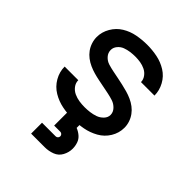

<svg xmlns="http://www.w3.org/2000/svg" viewBox="-210 -660 996 996"><g transform="rotate(45 288.0 -162.0)"><path d="M287 8Q325 8 362.5 1Q400 -6 434 -25Q468 -44 488.5 -77.5Q509 -111 509 -150Q509 -170 502.5 -189.5Q496 -209 484 -225.5Q472 -242 455.5 -254.5Q439 -267 420 -275.5Q401 -284 381.5 -289.5Q362 -295 342 -299.5Q322 -304 302 -308Q282 -312 262 -316Q242 -320 222 -326Q202 -332 187.5 -348Q173 -364 173 -385Q173 -403 185.5 -418Q198 -433 215.5 -439.5Q233 -446 251.5 -448.5Q270 -451 288 -451Q307 -451 325.5 -448Q344 -445 361.5 -436.5Q379 -428 390.5 -412Q402 -396 402 -378H501Q501 -415 482.5 -449Q464 -483 432 -503Q400 -523 363 -530.5Q326 -538 288 -538Q251 -538 214 -531Q177 -524 145 -504.5Q113 -485 93.5 -451.5Q74 -418 74 -381Q74 -361 80.5 -341Q87 -321 99 -304.5Q111 -288 127.5 -275.5Q144 -263 163 -254.5Q182 -246 201.5 -240.5Q221 -235 241 -231Q261 -227 281 -223Q301 -219 321 -215Q341 -211 361 -204.5Q381 -198 396 -182Q411 -166 411 -146Q411 -127 396.5 -112Q382 -97 363.5 -90.5Q345 -84 325.5 -81.5Q306 -79 287 -79Q267 -79 247 -82Q227 -85 208.5 -93.5Q190 -102 177.5 -118.5Q165 -135 165 -155H65Q65 -116 85 -81.5Q105 -47 138.5 -27Q172 -7 210 0.5Q248 8 287 8ZM188 214H288Q316 214 342.5 204Q369 194 382.5 169Q396 144 396 117Q396 97 389.5 78Q383 59 367.5 46Q352 33 334 26V0H243V100H288Q295 100 300 105Q305 110 305 117Q305 124 300 129Q295 134 288 134H188Z"/></g></svg>

Font: Iosevka Sparkle Medium
Style: Regular
Weight: 500
Designer: Belleve Invis
Foundry: Belleve Invis
Version: Version 4.5.0; ttfautohint (v1.8.3)